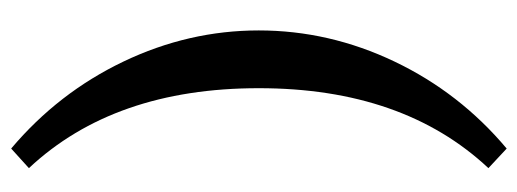

<svg xmlns="http://www.w3.org/2000/svg" viewBox="-320 -463 954 354"><g transform="rotate(90 157.0 -286.0)"><path d="M253.9 170.4Q150.9 83.5 93.5 -36.6Q36.1 -156.7 36.1 -286.1Q36.1 -416 93.5 -536.4Q150.9 -656.7 253.9 -743.2L290 -709.5Q142.6 -552.2 142.6 -286.1Q142.6 -19.5 290 137.7Z"/></g></svg>

Font: Elstob 14pt Medium
Style: Regular
Weight: 500
Designer: Peter S. Baker
Version: Version 1.015